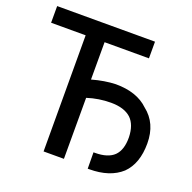

<svg xmlns="http://www.w3.org/2000/svg" viewBox="-131 -869 1004 1005"><g transform="rotate(20 371.5 -366.5)"><path d="M564.5 -739.3V-646.5H317.4V-438.5Q386.7 -458 448.2 -460Q566.4 -460 630.9 -397.5Q709 -336.9 709 -224.6Q709 -112.3 648.4 -52.7Q584 5.9 468.8 5.9H460.9L460 -85H467.8Q540 -85 574.2 -118.2Q608.4 -152.3 607.4 -222.7Q605.5 -291 570.3 -325.2Q532.2 -360.4 458 -360.4Q390.6 -360.4 326.2 -339.8V0H212.9L211.9 -646.5H19.5V-739.3Z"/></g></svg>

Font: RobotoJAA
Style: Medium
Weight: 500
Version: Version 2.05; 2016-11-05